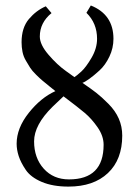

<svg xmlns="http://www.w3.org/2000/svg" viewBox="-20 -672 508 704"><path d="M232.9 -14.2Q359.9 -14.2 359.9 -141.1Q359.9 -173.3 337.9 -205.1Q315.9 -236.8 291 -257.8Q266.1 -278.8 212.9 -318.8L172.9 -280.8Q105 -213.9 105 -153.8Q105 -92.8 140.4 -53.5Q175.8 -14.2 232.9 -14.2ZM335.9 -529.8Q335.9 -586.9 296.9 -625L313 -651.9Q396 -618.7 396 -529.8Q396 -495.6 381.1 -464.4Q366.2 -433.1 344.7 -413.6Q323.2 -394 307.1 -382.6Q291 -371.1 282.2 -368.2Q314.5 -346.2 333.3 -331.5Q352.1 -316.9 377.4 -291.5Q402.8 -266.1 415.5 -237.1Q428.2 -208 428.2 -174.8Q428.2 -86.9 375.7 -37.4Q323.2 12.2 231 12.2Q173.8 12.2 133.3 -4.9Q92.8 -22 74.5 -49.1Q56.2 -76.2 48.6 -99.6Q41 -123 41 -145Q41 -202.1 85.4 -258.1Q129.9 -314 183.1 -337.9Q179.2 -340.8 160.6 -356Q142.1 -371.1 135 -377Q127.9 -382.8 112.5 -397.9Q97.2 -413.1 90.6 -423.6Q84 -434.1 75 -449.5Q65.9 -464.8 62.5 -481.9Q59.1 -499 59.1 -517.1Q59.1 -570.3 85.9 -602.1Q112.8 -633.8 147.9 -648.9L168.9 -624Q126 -588.9 126 -538.1Q126 -508.3 158 -471.2Q189.9 -434.1 221.7 -411.6L252.9 -389.2Q260.7 -394 277.8 -409.4Q294.9 -424.8 315.4 -459.7Q335.9 -494.6 335.9 -529.8Z"/></svg>

Font: Linux Libertine
Style: Regular
Weight: 400
Designer: Philipp H. Poll
Foundry: Philipp H. Poll
Version: Version 5.3.0 ; ttfautohint (v0.9)